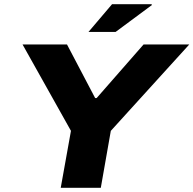

<svg xmlns="http://www.w3.org/2000/svg" viewBox="-20 -900 927 920"><path d="M271 0 320 -273 88 -687H301L436 -430H443L668 -687H887L511 -273L463 0ZM404 -747 517 -880H706L708 -876L534 -747Z"/></svg>

Font: Archivo SemiExpanded ExtraBold
Style: Italic
Weight: 800
Width: 6
Italic angle: -10°
Designer: Hector Gatti
Foundry: Omnibus-Type
Version: Version 2.001